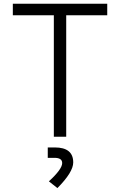

<svg xmlns="http://www.w3.org/2000/svg" viewBox="-20 -713 626 1001"><path d="M260.7 0V-633.3H46.9V-693.4H539.1V-633.3H325.2V0ZM279.3 267.6 234.9 232.4Q304.2 168.9 304.2 137.2Q304.2 109.9 264.2 109.9H229V55.7H265.6Q361.8 55.7 361.8 133.8Q361.8 184.6 279.3 267.6Z"/></svg>

Font: Cascadia Code NF Light
Style: Regular
Weight: 300
Monospace: yes
Designer: Aaron Bell
Foundry: Saja Typeworks
Version: Version 2404.023; ttfautohint (v1.8.4)